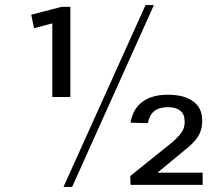

<svg xmlns="http://www.w3.org/2000/svg" viewBox="-20 -728 856 756"><path d="M257 -346H186V-655L209 -642L114 -617L103 -670L222 -701H257ZM553 -708H586L264 8H230ZM493 -35 656 -166Q685 -191 696 -208.5Q707 -226 707 -245V-251Q707 -278 690 -292Q673 -306 641 -306Q607 -306 587.5 -290.5Q568 -275 562 -243L494 -245Q503 -299 540.5 -327Q578 -355 641 -355Q705 -355 740.5 -329Q776 -303 776 -255V-248Q776 -228 769 -209.5Q762 -191 747 -173.5Q732 -156 710 -139L555 -11L558 -48H778V0H494Z"/></svg>

Font: Pathway Extreme 72pt Medium
Style: Regular
Weight: 500
Designer: Eduardo Rodriguez Tunni
Foundry: Eduardo Rodriguez Tunni
Version: Version 1.001;gftools[0.9.26]